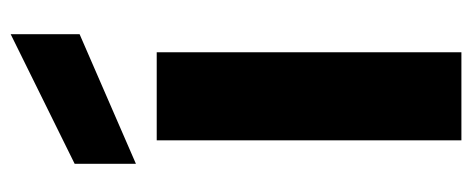

<svg xmlns="http://www.w3.org/2000/svg" viewBox="-276 -588 864 351"><g transform="rotate(-90 155.5 -412.0)"><path d="M75 -557V0H236V-557ZM32 -595 269 -698V-824L32 -707Z"/></g></svg>

Font: Malmofest
Style: Bold
Weight: 700
Designer: Jonny Pinhorn (Poppins), Kolossal
Version: Version 1.004;Glyphs 3.1.2 (3151)